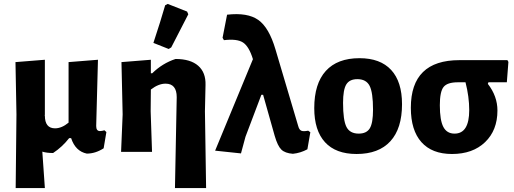

<svg xmlns="http://www.w3.org/2000/svg" viewBox="-20 -775 2625 980"><path d="M60 185 64 -191 59 -458 209 -470V-190L208 -184L209 -185Q209 -120 261 -120Q295 -120 330 -149V-458L480 -470L471 -132Q471 -106 490 -106Q500 -106 513 -110L523 -101L509 -18Q467 9 423 9Q365 -3 343 -70H333Q298 -25 251 6Q218 6 196 -1L209 185Z M823 -748 836 -755 935 -716 941 -702Q924 -668 854 -533L841 -525L763 -556Q801 -671 823 -748ZM750 -470V-401H757Q809 -452 876 -474Q952 -474 991.5 -439.5Q1031 -405 1029 -341L1026 -207L1032 185H873L882 -279Q882 -348 825 -348Q789 -348 750 -318L749 -207L756 0H598L606 -191L600 -458Z M1210 8 1078 -6 1271 -473Q1251 -538 1220.5 -558Q1190 -578 1123 -570L1116 -582L1139 -700Q1243 -712 1298 -673.5Q1353 -635 1386 -523L1502 -132Q1507 -113 1517.5 -108Q1528 -103 1553 -108L1564 -100L1549 -13Q1514 6 1475 10Q1435 7 1416 -11.5Q1397 -30 1382 -82L1323 -291H1314L1233 -77Z M1815 -478Q1921 -478 1976.5 -418Q2032 -358 2032 -243Q2032 -119 1972.5 -54Q1913 11 1800 11Q1694 11 1639 -49Q1584 -109 1584 -223Q1584 -348 1643 -413Q1702 -478 1815 -478ZM1804 -371Q1764 -371 1747.5 -344Q1731 -317 1731 -250Q1731 -161 1748.5 -127Q1766 -93 1811 -93Q1851 -93 1867.5 -120Q1884 -147 1884 -215Q1884 -303 1866.5 -337Q1849 -371 1804 -371Z M2287 11Q2185 11 2131 -49.5Q2077 -110 2077 -225Q2077 -468 2325 -468H2570L2575 -459L2567 -355H2473L2470 -347Q2519 -284 2519 -211Q2519 -110 2456 -49.5Q2393 11 2287 11ZM2300 -93Q2375 -93 2375 -213Q2375 -281 2356 -355H2317Q2263 -355 2244 -331Q2225 -307 2225 -238Q2225 -161 2243 -127Q2261 -93 2300 -93Z"/></svg>

Font: Alegreya Sans SC ExtraBold
Style: Regular
Weight: 800
Designer: Juan Pablo del Peral
Foundry: Huerta Tipografica
Version: Version 2.007